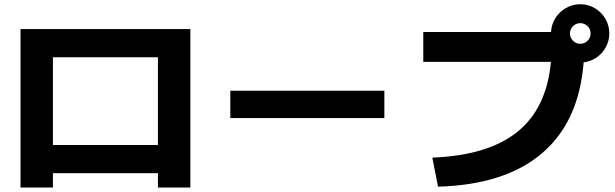

<svg xmlns="http://www.w3.org/2000/svg" viewBox="-20 -838 2852 891"><path d="M75.2 -703.1H863.3V32.2H712.9V-34.2H225.6V32.2H75.2ZM712.9 -165V-572.3H225.6V-165Z M1048.8 -417H1763.7V-290H1048.8Z M2536.6 -550.8H1944.3V-689.5H2537.1Q2539.1 -724.6 2557.6 -754.2Q2576.2 -783.7 2606.7 -801Q2637.2 -818.4 2672.9 -818.4Q2709.5 -818.4 2740.5 -800Q2771.5 -781.7 2789.6 -750.5Q2807.6 -719.2 2807.6 -682.6Q2807.6 -648.9 2791.7 -619.6Q2775.9 -590.3 2748.8 -571.5Q2721.7 -552.7 2688.5 -548.8Q2667 -273.4 2495.6 -127Q2324.2 19.5 2012.7 28.3L1986.3 -106.4Q2245.1 -116.7 2381.1 -226.3Q2517.1 -335.9 2536.6 -550.8ZM2720.7 -682.6Q2720.7 -702.6 2706.8 -716.6Q2692.9 -730.5 2672.9 -730.5Q2653.3 -730.5 2639.2 -716.6Q2625 -702.6 2625 -682.6Q2625 -663.1 2639.2 -648.9Q2653.3 -634.8 2672.9 -634.8Q2692.9 -634.8 2706.8 -648.9Q2720.7 -663.1 2720.7 -682.6Z"/></svg>

Font: Pretendard JP ExtraBold
Style: Regular
Weight: 800
Designer: Base glyphs from Inter by Rasmus Andersson; Hangeul glyphs from Noto Sans CJK(Source Han Sans) by Jang Soo-young and Kan
Foundry: Kil Hyung-jin
Version: Version 1.309